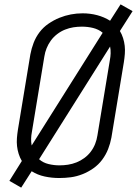

<svg xmlns="http://www.w3.org/2000/svg" viewBox="-20 -807 640 879"><path d="M77 52 23 21 80 -70Q71 -85 65.5 -102.5Q60 -120 58 -138Q56 -156 57.5 -175Q59 -194 62 -213L119 -558Q124 -585 134 -611Q144 -637 161 -659.5Q178 -682 202 -698.5Q226 -715 252 -725.5Q278 -736 304.5 -741Q331 -746 358 -746Q393 -746 425 -737.5Q457 -729 484 -712L532 -787L587 -756L529 -665Q538 -650 543.5 -632.5Q549 -615 551 -597Q553 -579 551.5 -560Q550 -541 547 -522L490 -177Q485 -150 475 -124.5Q465 -99 448 -76Q431 -53 407.5 -36.5Q384 -20 357.5 -9.5Q331 1 304.5 4.5Q278 8 251 8Q217 8 184.5 1Q152 -6 125 -23ZM125 -141 450 -657Q441 -665 429.5 -670.5Q418 -676 406 -679Q394 -682 381 -683.5Q368 -685 355 -685Q335 -685 316 -682Q297 -679 278 -671.5Q259 -664 242 -651Q225 -638 213 -621.5Q201 -605 193.5 -586.5Q186 -568 183 -548L126 -203Q123 -188 122.5 -172Q122 -156 125 -141ZM252 -50Q272 -50 291.5 -53Q311 -56 330 -63.5Q349 -71 366 -83.5Q383 -96 395.5 -112.5Q408 -129 415.5 -148Q423 -167 426 -187L483 -532Q486 -547 486.5 -563Q487 -579 484 -594L159 -78Q177 -62 202 -56Q227 -50 252 -50Z"/></svg>

Font: Iosevka Curly LtExObl
Style: Regular
Weight: 300
Width: 7
Italic angle: -9°
Monospace: yes
Designer: Belleve Invis
Foundry: Belleve Invis
Version: Version 11.1.0; ttfautohint (v1.8.3)